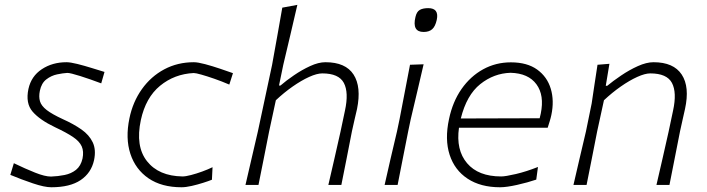

<svg xmlns="http://www.w3.org/2000/svg" viewBox="-20 -761 2909 790"><path d="M191 9.5Q163 9.5 115.5 -6.5Q68 -22.5 22.5 -41.5L37 -89.5Q84.5 -66.5 124.8 -50.5Q165 -34.5 190 -34.5Q218.5 -35.5 245.8 -41Q273 -46.5 292.8 -62.2Q312.5 -78 319.5 -108.5Q325.5 -138 316.2 -158.8Q307 -179.5 280.2 -197.5Q253.5 -215.5 206.5 -237.5Q143.5 -267.5 114 -301.8Q84.5 -336 97 -395Q108.5 -447.5 152 -476.2Q195.5 -505 253.5 -505Q269.5 -505 298.5 -497.8Q327.5 -490.5 358 -481Q388.5 -471.5 410 -465L396.5 -418Q351.5 -435 310.5 -448Q269.5 -461 257 -461Q239 -460 215 -455Q191 -450 170.8 -434.5Q150.5 -419 144 -387.5Q139 -363 144.5 -344.2Q150 -325.5 172.2 -308.2Q194.5 -291 239 -270.5Q282.5 -251 314.8 -228.5Q347 -206 361.5 -175.5Q376 -145 367 -102Q355.5 -49.5 311.8 -20Q268 9.5 191 9.5Z M727 9.5Q645 9.5 591.2 -27.2Q537.5 -64 516.5 -128Q495.5 -192 512.5 -274Q526.5 -342 563.8 -394.2Q601 -446.5 656 -475.8Q711 -505 777.5 -505Q794 -505 824 -497Q854 -489 885.8 -478.2Q917.5 -467.5 938.5 -460L923.5 -413Q892 -426.5 861.8 -437Q831.5 -447.5 808.5 -454Q785.5 -460.5 777 -460.5Q697.5 -456.5 638.5 -408Q579.5 -359.5 559.5 -267Q536.5 -159 584.8 -97.8Q633 -36.5 731 -35Q744 -35 766 -40.8Q788 -46.5 812 -55.2Q836 -64 854.5 -73L852 -21.5Q838.5 -16 815.8 -8.8Q793 -1.5 768.8 4Q744.5 9.5 727 9.5Z M990 0Q1003 -56 1014.8 -107.2Q1026.5 -158.5 1041 -220L1099.5 -494Q1111 -557.5 1121.5 -616.2Q1132 -675 1141.5 -729.5L1203.5 -741Q1189.5 -680.5 1175.2 -619.5Q1161 -558.5 1145.5 -494L1128 -409H1134Q1157 -429 1189.5 -451.2Q1222 -473.5 1256.2 -489.2Q1290.5 -505 1319 -505Q1402 -505 1434.8 -454.2Q1467.5 -403.5 1449 -312.5Q1444.5 -292 1439.2 -270.5Q1434 -249 1428 -220.5Q1416 -159.5 1406 -107.8Q1396 -56 1384.5 0H1331Q1344 -56 1355.8 -107.5Q1367.5 -159 1381 -219L1399.5 -306.5Q1415.5 -380.5 1394.8 -419.8Q1374 -459 1306 -459Q1284 -459 1252 -444.5Q1220 -430 1184.2 -405Q1148.5 -380 1115 -348.5L1087 -218.5Q1075 -158 1065 -107.2Q1055 -56.5 1043.5 0Z M1562.5 0Q1575 -56 1587 -107.8Q1599 -159.5 1613.5 -220.5L1624 -270.5Q1636 -333.5 1646.2 -386Q1656.5 -438.5 1667 -494.5L1723 -496.5Q1710 -440.5 1697.5 -387Q1685 -333.5 1670 -270.5L1659.5 -220.5Q1647.5 -159.5 1637.2 -107.8Q1627 -56 1616 0ZM1723 -629.5Q1674.5 -629.5 1689.5 -691.5Q1694.5 -713 1707.2 -720.2Q1720 -727.5 1742 -727.5Q1787.5 -727.5 1777 -679Q1771 -652 1758.2 -640.8Q1745.5 -629.5 1723 -629.5Z M2037.5 9.5Q1957.5 9.5 1904 -25.8Q1850.5 -61 1830 -124.2Q1809.5 -187.5 1827.5 -271Q1842.5 -342.5 1879 -394.8Q1915.5 -447 1967.8 -475.8Q2020 -504.5 2082 -504.5Q2149 -504.5 2190.2 -474.8Q2231.5 -445 2246.2 -395.8Q2261 -346.5 2248.5 -287.5Q2246 -275.5 2241.5 -261Q2237 -246.5 2233.5 -235.5H1868.5Q1855.5 -144 1901.8 -89.5Q1948 -35 2042 -35Q2060 -35 2102.8 -45Q2145.5 -55 2193.5 -74L2186.5 -22Q2151 -10 2107.5 -0.2Q2064 9.5 2037.5 9.5ZM2081 -461.5Q2012 -459.5 1956 -414.8Q1900 -370 1876 -273.5L2200.5 -274.5Q2203 -284.5 2205 -293.5Q2220.5 -369 2187.2 -414.2Q2154 -459.5 2081 -461.5Z M2339.5 0Q2352.5 -56 2364.5 -107.8Q2376.5 -159.5 2391 -220.5L2414.5 -335.5Q2420 -373.5 2426.2 -414Q2432.5 -454.5 2438.5 -494.5L2487.5 -498.5L2472.5 -408H2478.5Q2502 -427.5 2535.5 -450.2Q2569 -473 2604.5 -489Q2640 -505 2669 -505Q2751.5 -505 2785 -454.2Q2818.5 -403.5 2798.5 -312.5Q2794 -291.5 2789 -270.2Q2784 -249 2778 -220.5Q2766 -159.5 2755.8 -107.8Q2745.5 -56 2734.5 0H2681Q2694 -56 2705.8 -107.5Q2717.5 -159 2731 -219L2749.5 -306.5Q2765.5 -380.5 2744.8 -419.8Q2724 -459 2655.5 -459Q2634 -459 2602 -444.5Q2570 -430 2534.2 -405Q2498.5 -380 2465 -348.5L2437 -220Q2425.5 -160 2415 -108Q2404.5 -56 2393.5 0Z"/></svg>

Font: Commissioner Loud ExtraLight
Style: Italic
Weight: 200
Italic angle: -12°
Designer: Kostas Bartsokas
Foundry: Kostas Bartsokas
Version: Version 1.000; ttfautohint (v1.8.3)